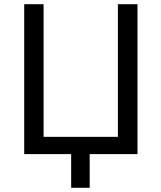

<svg xmlns="http://www.w3.org/2000/svg" viewBox="-20 -732 767 912"><path d="M406 0V160H318V0H95V-712H187V-82H540V-712H633V0Z"/></svg>

Font: CST
Style: Regular
Weight: 400
Version: Version 1.00